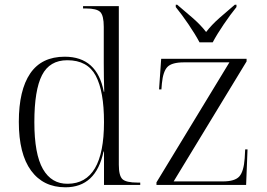

<svg xmlns="http://www.w3.org/2000/svg" viewBox="-20 -786 1135 816"><path d="M258 10Q164 10 112 -61Q60 -132 60 -268Q60 -403 108.5 -474Q157 -545 255 -545Q393 -545 421 -396H423Q422 -424 421.5 -456.5Q421 -489 421 -517Q421 -545 421 -561V-672Q421 -720 406 -735Q391 -750 346 -750H333V-760H485V-86Q485 -39 500.5 -24.5Q516 -10 565 -10H576V0H422V-142H420Q388 10 258 10ZM268 -5Q422 -6 422 -267Q422 -398 387 -464Q352 -530 266 -530Q191 -530 158.5 -466.5Q126 -403 126 -267Q126 -131 162.5 -67.5Q199 -4 268 -5ZM645 0V-11L955 -521H762Q711 -521 692 -502Q673 -483 668 -431L666 -406H656L665 -536H1028V-525L718 -15H927Q978 -15 997 -36Q1016 -57 1020 -114L1022 -151H1032L1026 0ZM828 -606Q810 -640 781.5 -682Q753 -724 727 -756V-766H733Q764 -740 798.5 -710Q833 -680 856 -650Q879 -680 913 -710Q947 -740 978 -766H985V-756Q959 -724 930.5 -682Q902 -640 884 -606Z"/></svg>

Font: Noto Serif Display Light
Style: Regular
Weight: 300
Designer: Monotype Design Team
Foundry: Monotype Imaging Inc.
Version: Version 2.009